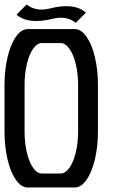

<svg xmlns="http://www.w3.org/2000/svg" viewBox="-20 -831 535 851"><path d="M360.8 -774.9 315.9 -730Q274.4 -762.7 214.8 -748Q105 -720.7 53.2 -766.1L98.1 -811Q139.6 -778.3 199.2 -793Q308.1 -821.3 360.8 -774.9ZM414.1 -454.1V-248Q414.1 -180.7 400.4 -123.5Q386.7 -66.4 363 -33.2Q339.4 0 311 0H103Q74.7 0 51 -33.2Q27.3 -66.4 13.7 -123.5Q0 -180.7 0 -248V-454.1Q0 -521.5 13.7 -578.6Q27.3 -635.7 51 -668.9Q74.7 -702.1 103 -702.1H311Q339.4 -702.1 363 -668.9Q386.7 -635.7 400.4 -578.6Q414.1 -521.5 414.1 -454.1ZM326.2 -248V-454.1Q326.2 -504.9 315.7 -547.6Q305.2 -590.3 287.4 -615.2Q269.5 -640.1 249 -640.1H165Q144.5 -640.1 127 -615.2Q109.4 -590.3 99.1 -547.6Q88.9 -504.9 88.9 -454.1V-248Q88.9 -197.3 99.1 -154.5Q109.4 -111.8 127 -86.9Q144.5 -62 165 -62H249Q269.5 -62 287.4 -86.9Q305.2 -111.8 315.7 -154.5Q326.2 -197.3 326.2 -248Z"/></svg>

Font: Favorite Color
Style: Regular
Weight: 400
Designer: Bryce Wilner
Version: Version 1.000;PS 1.0;hotconv 16.6.51;makeotf.lib2.5.65220 DE